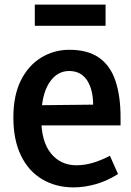

<svg xmlns="http://www.w3.org/2000/svg" viewBox="-20 -799 569 833"><path d="M299 14Q223 14 163.5 -21Q104 -56 71 -124Q38 -192 38 -289Q38 -385 70.5 -450Q103 -515 158.5 -549Q214 -583 281 -583Q361 -583 410 -548.5Q459 -514 481 -448Q503 -382 503 -292V-255H104L106 -342L384 -345Q384 -377 377.5 -403.5Q371 -430 358.5 -449.5Q346 -469 326.5 -480Q307 -491 280 -491Q226 -491 192.5 -438Q159 -385 159 -285Q159 -185 201 -133.5Q243 -82 311 -82Q347 -82 382.5 -92.5Q418 -103 457 -123L492 -44Q445 -14 395.5 0Q346 14 299 14ZM438 -779V-687H131V-779Z"/></svg>

Font: Yaldevi SemiBold
Style: Regular
Weight: 600
Designer: Sol Matas, Rajitha Manaperi, Kosala Senevirathne
Foundry: Mooniak
Version: Version 1.100